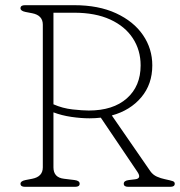

<svg xmlns="http://www.w3.org/2000/svg" viewBox="-20 -720 694 740"><path d="M567 -468Q567 -395.5 524.5 -345Q482 -294.5 411 -275L559.5 -60Q569.5 -46 584.8 -39.2Q600 -32.5 615 -29.5Q638.5 -24.5 646 -21.8Q653.5 -19 653.5 -12Q653.5 0 636.5 0H474Q457 0 457 -12Q457 -23.5 476 -26L501 -29Q526.5 -32 510 -57L368.5 -266.5Q347 -264 325 -264Q292 -264 254.8 -269.5Q217.5 -275 186 -287V-75Q186 -35.5 227 -31L268 -26Q287 -23.5 287 -12Q287 0 270 0H76Q59 0 59 -12Q59 -22 78 -26L104 -31Q145 -39 145 -75V-625Q145 -661 104 -669L78 -674Q59 -678 59 -688Q59 -700 76 -700H266Q360 -700 427.5 -668.8Q495 -637.5 531 -585Q567 -532.5 567 -468ZM186 -671V-318Q221 -302.5 260 -298.2Q299 -294 322 -294Q416 -294 469 -341Q522 -388 522 -468Q522 -526.5 492 -572.5Q462 -618.5 404.8 -644.8Q347.5 -671 266 -671Z"/></svg>

Font: Fraunces 9pt SuperSoft Thin
Style: Regular
Weight: 100
Version: Version 1.000;[b76b70a41]